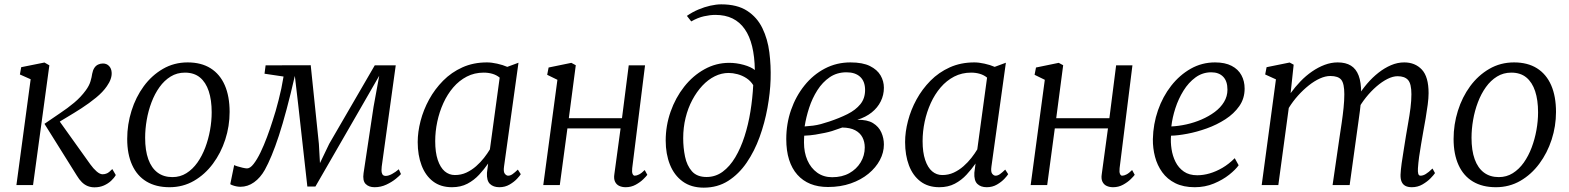

<svg xmlns="http://www.w3.org/2000/svg" viewBox="-20 -851 7218 883"><path d="M55.5 0 121 -486.5 71.5 -508.5 77.5 -542 184.5 -563.5 207 -550.5 132 0ZM414.5 10.5Q398 10.5 383.5 4.8Q369 -1 356.5 -13.2Q344 -25.5 333 -44L184.5 -281.5Q221.5 -307.5 256.2 -330.5Q291 -353.5 321.2 -378.8Q351.5 -404 374.5 -435.5Q390 -456.5 396 -476.5Q402 -496.5 404 -512Q407 -528 413.8 -538.5Q420.5 -549 431 -554Q441.5 -559 453.5 -559Q470.5 -559 481.5 -547.5Q492.5 -536 493.5 -517.5Q494.5 -503.5 489 -487.5Q483.5 -471.5 471.5 -454.5Q453.5 -428 421.8 -402Q390 -376 354.8 -353.2Q319.5 -330.5 289 -312.5Q258.5 -294.5 243 -284L241.5 -310.5L395.5 -95Q409.5 -75.5 424.5 -62.5Q439.5 -49.5 452 -49.5Q462.5 -49.5 472 -53.8Q481.5 -58 496.5 -73.5L512.5 -46Q505 -32.5 491 -19.5Q477 -6.5 457.8 2Q438.5 10.5 414.5 10.5Z M843 -564Q905.5 -564 948.5 -537Q991.5 -510 1013.8 -459Q1036 -408 1036 -336Q1036 -271 1016 -209.2Q996 -147.5 959.2 -98Q922.5 -48.5 871.8 -19.2Q821 10 759.5 10Q697.5 10 654 -16Q610.5 -42 587.8 -92Q565 -142 565 -212Q565 -278.5 584.8 -341.5Q604.5 -404.5 641.2 -454.5Q678 -504.5 729.2 -534.2Q780.5 -564 843 -564ZM830.5 -517Q794 -517 764.8 -499Q735.5 -481 713.5 -450.2Q691.5 -419.5 676.8 -380.5Q662 -341.5 654.8 -299.5Q647.5 -257.5 647.5 -217.5Q647.5 -159 662 -118.8Q676.5 -78.5 704.5 -57.5Q732.5 -36.5 773 -36.5Q808.5 -36.5 837.2 -54.5Q866 -72.5 887.8 -103.2Q909.5 -134 924 -172.5Q938.5 -211 946 -252.8Q953.5 -294.5 953.5 -334.5Q953.5 -391 940 -431.8Q926.5 -472.5 899.5 -494.8Q872.5 -517 830.5 -517Z M1702.5 10Q1676.5 10 1661.8 -4.8Q1647 -19.5 1652 -54.5L1698 -360L1724 -502.5L1643.5 -362.5L1430.5 7H1393.5L1352 -364.5L1336 -502Q1316.5 -417 1298.2 -348.8Q1280 -280.5 1262.8 -227.8Q1245.5 -175 1229.2 -136Q1213 -97 1198 -70Q1177.5 -33.5 1148.5 -12.8Q1119.5 8 1085.5 8Q1076.5 8 1066.8 6Q1057 4 1049.2 1Q1041.5 -2 1039 -4L1057 -92Q1059.5 -90 1071.2 -86.2Q1083 -82.5 1096.2 -79.5Q1109.5 -76.5 1116 -76.5Q1130.5 -76.5 1146.2 -96.8Q1162 -117 1177.8 -149.5Q1193.5 -182 1208 -220.8Q1222.5 -259.5 1234 -296.5Q1241 -317 1247.8 -340.8Q1254.5 -364.5 1261.2 -390.5Q1268 -416.5 1273.8 -443.8Q1279.5 -471 1284 -499L1196.5 -512L1201.5 -550.5L1409 -551L1446.5 -189.5L1451.5 -101L1494 -189.5L1703.5 -550.5H1800L1735.5 -85Q1735 -79 1734.5 -68.8Q1734 -58.5 1738.2 -50.2Q1742.5 -42 1754 -42Q1766.5 -42 1782.8 -50.8Q1799 -59.5 1814 -72.5L1824 -50.5Q1818.5 -43.5 1800.5 -28.8Q1782.5 -14 1757 -2Q1731.5 10 1702.5 10Z M2298 -85Q2294.5 -60.5 2301.8 -51.8Q2309 -43 2317 -43Q2327 -43 2337.2 -50.2Q2347.5 -57.5 2361.5 -71L2375 -50Q2371.5 -43.5 2358 -29Q2344.5 -14.5 2323.5 -2.2Q2302.5 10 2276.5 10Q2249 10 2233.2 -5.2Q2217.5 -20.5 2219.5 -56.5L2225 -99Q2207 -73 2183.8 -47.8Q2160.5 -22.5 2129.8 -6.2Q2099 10 2058.5 10Q2006.5 10 1971.5 -16.8Q1936.5 -43.5 1918.8 -90.5Q1901 -137.5 1901 -197.5Q1901 -244 1914.2 -295Q1927.5 -346 1953.5 -393.5Q1979.5 -441 2017.8 -479.8Q2056 -518.5 2106.5 -541.2Q2157 -564 2219.5 -564Q2240.5 -564 2266.5 -558.2Q2292.5 -552.5 2313 -543.5L2364.5 -562.5ZM2278 -494Q2263.5 -506 2244.8 -511.5Q2226 -517 2204.5 -517Q2162 -517 2126.8 -498.8Q2091.5 -480.5 2064.5 -449Q2037.5 -417.5 2019 -376.8Q2000.5 -336 1991 -291.2Q1981.5 -246.5 1981.5 -202Q1981.5 -150.5 1993.2 -115.5Q2005 -80.5 2025.2 -63.2Q2045.5 -46 2072 -46Q2100.5 -46 2124.8 -57.2Q2149 -68.5 2169.5 -86.5Q2190 -104.5 2206 -125Q2222 -145.5 2233 -164Z M2887.5 -77.5Q2885.5 -59.5 2889.2 -51.2Q2893 -43 2899 -43Q2908 -43 2919.2 -48.8Q2930.5 -54.5 2945 -69L2957 -47Q2952.5 -40.5 2938.5 -26.8Q2924.5 -13 2903.5 -1.5Q2882.5 10 2857.5 10Q2841 10 2828 4Q2815 -2 2808.5 -15.5Q2802 -29 2805.5 -50.5L2834 -260.5H2589.5L2554.5 0H2478.5L2543.5 -484L2496.5 -507L2503 -540.5L2607.5 -562L2628 -551L2596 -307.5H2840.5L2871.5 -550.5H2946.5Z M3216.5 12Q3158.5 12 3119.5 -16.5Q3080.5 -45 3061 -94Q3041.5 -143 3041.5 -204.5Q3041.5 -273 3064 -337.2Q3086.5 -401.5 3126.5 -452.2Q3166.5 -503 3219.8 -532.5Q3273 -562 3333.5 -562Q3366.5 -562 3400 -552.8Q3433.5 -543.5 3451.5 -529Q3450.5 -590.5 3439 -637.8Q3427.5 -685 3405 -717.2Q3382.5 -749.5 3349 -766Q3315.5 -782.5 3270 -782.5Q3246 -782.5 3217.8 -776.2Q3189.5 -770 3159 -752.5L3139 -778Q3164 -795.5 3192 -807.2Q3220 -819 3247 -825Q3274 -831 3297 -831Q3370.5 -831 3416.2 -801.2Q3462 -771.5 3486.2 -721.5Q3510.5 -671.5 3518.2 -610.5Q3526 -549.5 3524 -486Q3522 -423.5 3509.5 -354.8Q3497 -286 3473.5 -221Q3450 -156 3414 -103.2Q3378 -50.5 3329 -19.2Q3280 12 3216.5 12ZM3229.5 -37Q3270.5 -37 3303.5 -61.2Q3336.5 -85.5 3361.5 -127.5Q3386.5 -169.5 3404 -223.8Q3421.5 -278 3431.2 -338.5Q3441 -399 3444 -459.5Q3432 -479 3412.8 -491.5Q3393.5 -504 3371.8 -509.8Q3350 -515.5 3331 -515.5Q3298 -515.5 3267.2 -500.2Q3236.5 -485 3210.2 -457Q3184 -429 3164 -391.5Q3144 -354 3133 -309.2Q3122 -264.5 3122 -215.5Q3122 -171.5 3130.5 -130.5Q3139 -89.5 3162.2 -63.2Q3185.5 -37 3229.5 -37Z M3788 9Q3742.5 9 3707.2 -5.2Q3672 -19.5 3647 -47.5Q3622 -75.5 3609 -116.5Q3596 -157.5 3596 -211.5Q3596 -282 3618 -345.2Q3640 -408.5 3679.8 -458Q3719.5 -507.5 3773.5 -535.8Q3827.5 -564 3891 -564Q3947.5 -564 3981 -547.2Q4014.5 -530.5 4029.8 -504Q4045 -477.5 4045 -447.5Q4045 -414 4030.5 -384.8Q4016 -355.5 3988.8 -333.8Q3961.5 -312 3922.5 -300Q3968.5 -301 3995 -284.8Q4021.5 -268.5 4033.2 -242Q4045 -215.5 4045 -186.5Q4045 -149.5 4026.5 -114.8Q4008 -80 3974 -52Q3940 -24 3892.8 -7.5Q3845.5 9 3788 9ZM3807 -36Q3852.5 -36 3885.8 -54.5Q3919 -73 3938 -104.2Q3957 -135.5 3957 -173Q3957 -199 3946.2 -219.5Q3935.5 -240 3912.8 -252Q3890 -264 3853.5 -264.5Q3846.5 -262.5 3834 -257.8Q3821.5 -253 3806 -248.2Q3790.5 -243.5 3773.5 -240Q3754.5 -236 3730.5 -232Q3706.5 -228 3678.5 -227Q3678 -219 3677.8 -211Q3677.5 -203 3677.5 -195.5Q3677.5 -150 3693.2 -114Q3709 -78 3738.2 -57Q3767.5 -36 3807 -36ZM3680.5 -269.5Q3701.5 -271 3719.2 -273.2Q3737 -275.5 3754.8 -280.2Q3772.5 -285 3793.5 -292Q3840 -307.5 3877.5 -326.2Q3915 -345 3936.8 -371.8Q3958.5 -398.5 3958.5 -437Q3958.5 -476.5 3936 -497.5Q3913.5 -518.5 3873 -518.5Q3829 -518.5 3795.8 -495.8Q3762.5 -473 3739 -436Q3715.5 -399 3701.2 -355.2Q3687 -311.5 3680.5 -269.5Z M4539.5 -85Q4536 -60.5 4543.2 -51.8Q4550.5 -43 4558.5 -43Q4568.5 -43 4578.8 -50.2Q4589 -57.5 4603 -71L4616.5 -50Q4613 -43.5 4599.5 -29Q4586 -14.5 4565 -2.2Q4544 10 4518 10Q4490.5 10 4474.8 -5.2Q4459 -20.5 4461 -56.5L4466.5 -99Q4448.5 -73 4425.2 -47.8Q4402 -22.5 4371.2 -6.2Q4340.5 10 4300 10Q4248 10 4213 -16.8Q4178 -43.5 4160.2 -90.5Q4142.5 -137.5 4142.5 -197.5Q4142.5 -244 4155.8 -295Q4169 -346 4195 -393.5Q4221 -441 4259.2 -479.8Q4297.5 -518.5 4348 -541.2Q4398.5 -564 4461 -564Q4482 -564 4508 -558.2Q4534 -552.5 4554.5 -543.5L4606 -562.5ZM4519.5 -494Q4505 -506 4486.2 -511.5Q4467.5 -517 4446 -517Q4403.5 -517 4368.2 -498.8Q4333 -480.5 4306 -449Q4279 -417.5 4260.5 -376.8Q4242 -336 4232.5 -291.2Q4223 -246.5 4223 -202Q4223 -150.5 4234.8 -115.5Q4246.5 -80.5 4266.8 -63.2Q4287 -46 4313.5 -46Q4342 -46 4366.2 -57.2Q4390.5 -68.5 4411 -86.5Q4431.5 -104.5 4447.5 -125Q4463.5 -145.5 4474.5 -164Z M5129 -77.5Q5127 -59.5 5130.8 -51.2Q5134.5 -43 5140.5 -43Q5149.5 -43 5160.8 -48.8Q5172 -54.5 5186.5 -69L5198.5 -47Q5194 -40.5 5180 -26.8Q5166 -13 5145 -1.5Q5124 10 5099 10Q5082.5 10 5069.5 4Q5056.5 -2 5050 -15.5Q5043.5 -29 5047 -50.5L5075.5 -260.5H4831L4796 0H4720L4785 -484L4738 -507L4744.5 -540.5L4849 -562L4869.5 -551L4837.5 -307.5H5082L5113 -550.5H5188Z M5676.5 -91Q5662.5 -71 5633 -47.5Q5603.5 -24 5562.8 -7Q5522 10 5474.5 10Q5422.5 10 5385.2 -8.5Q5348 -27 5325 -59Q5302 -91 5291.8 -130.2Q5281.5 -169.5 5282 -211Q5283.5 -280.5 5305.5 -343.8Q5327.5 -407 5366.2 -456.5Q5405 -506 5456.2 -535Q5507.5 -564 5568 -564Q5614 -564 5644.2 -548.2Q5674.5 -532.5 5689.2 -505.2Q5704 -478 5704 -443.5Q5704 -398 5679.5 -363Q5655 -328 5615.5 -302.5Q5576 -277 5530 -260.5Q5484 -244 5440.2 -235.8Q5396.5 -227.5 5365.5 -227Q5363 -197.5 5367.8 -165.8Q5372.5 -134 5386.2 -106.5Q5400 -79 5424.5 -62Q5449 -45 5486 -45Q5514 -45 5543.2 -53.5Q5572.5 -62 5602 -79.2Q5631.5 -96.5 5658.5 -123.5ZM5550.5 -518.5Q5510.5 -518.5 5478.2 -495Q5446 -471.5 5422.8 -434Q5399.5 -396.5 5385.5 -353.2Q5371.5 -310 5367 -269.5Q5400.5 -271 5436.5 -279Q5472.5 -287 5506 -301.5Q5539.5 -316 5566.5 -336Q5593.5 -356 5609.2 -382Q5625 -408 5625 -438.5Q5625 -478 5605.2 -498.2Q5585.5 -518.5 5550.5 -518.5Z M5929.5 -553.5 5915.5 -422.5Q5936 -451 5960.8 -476.8Q5985.5 -502.5 6013.8 -522Q6042 -541.5 6072 -552.8Q6102 -564 6132 -564Q6169 -564 6192.8 -549.2Q6216.5 -534.5 6228.2 -503.8Q6240 -473 6240 -423.5Q6240 -419.5 6239.5 -414.8Q6239 -410 6238.8 -404.5Q6238.5 -399 6237.5 -393L6224.5 -407Q6243.5 -438.5 6267.8 -466.8Q6292 -495 6319.8 -516.8Q6347.5 -538.5 6377.2 -551.2Q6407 -564 6438 -564Q6488 -564 6519 -531Q6550 -498 6550 -422.5Q6550 -400 6546 -369.8Q6542 -339.5 6536.5 -307Q6531 -274.5 6525.5 -245.5Q6521 -219 6515.8 -189.2Q6510.5 -159.5 6506.5 -130.2Q6502.5 -101 6501 -77Q6500 -60.5 6502.5 -51.8Q6505 -43 6513 -43Q6524.5 -43 6537.2 -50.8Q6550 -58.5 6568 -76L6579.5 -55Q6574.5 -47 6559.5 -31.5Q6544.5 -16 6522.2 -3Q6500 10 6473 10Q6455 10 6443.2 3.8Q6431.5 -2.5 6426 -15.2Q6420.5 -28 6421 -47.5Q6422 -70 6426.2 -100.5Q6430.5 -131 6436 -163.8Q6441.5 -196.5 6446 -226.5Q6450.5 -254.5 6456.5 -287.8Q6462.5 -321 6466.8 -354.8Q6471 -388.5 6471 -417.5Q6471 -466 6455.5 -483.2Q6440 -500.5 6407.5 -500.5Q6386 -500.5 6361 -488Q6336 -475.5 6310.5 -453.5Q6285 -431.5 6262 -402.8Q6239 -374 6221.5 -341.5L6239 -390Q6237.5 -367.5 6234.2 -341.5Q6231 -315.5 6227.2 -290Q6223.5 -264.5 6220.5 -242L6187 0H6108.5L6141 -223.5Q6145.5 -252.5 6150.5 -286.8Q6155.5 -321 6159 -355Q6162.5 -389 6162.5 -417.5Q6162.5 -466.5 6148.5 -484Q6134.5 -501.5 6098 -501.5Q6075.5 -501.5 6050 -490Q6024.5 -478.5 5998.8 -458Q5973 -437.5 5949.2 -411Q5925.5 -384.5 5907 -354.5L5859 0H5782.5L5848 -486L5798.5 -508.5L5805 -542L5911 -563.5Z M6943 -564Q7005.5 -564 7048.5 -537Q7091.5 -510 7113.8 -459Q7136 -408 7136 -336Q7136 -271 7116 -209.2Q7096 -147.5 7059.2 -98Q7022.5 -48.5 6971.8 -19.2Q6921 10 6859.5 10Q6797.5 10 6754 -16Q6710.5 -42 6687.8 -92Q6665 -142 6665 -212Q6665 -278.5 6684.8 -341.5Q6704.5 -404.5 6741.2 -454.5Q6778 -504.5 6829.2 -534.2Q6880.5 -564 6943 -564ZM6930.5 -517Q6894 -517 6864.8 -499Q6835.5 -481 6813.5 -450.2Q6791.5 -419.5 6776.8 -380.5Q6762 -341.5 6754.8 -299.5Q6747.5 -257.5 6747.5 -217.5Q6747.5 -159 6762 -118.8Q6776.5 -78.5 6804.5 -57.5Q6832.5 -36.5 6873 -36.5Q6908.5 -36.5 6937.2 -54.5Q6966 -72.5 6987.8 -103.2Q7009.5 -134 7024 -172.5Q7038.5 -211 7046 -252.8Q7053.5 -294.5 7053.5 -334.5Q7053.5 -391 7040 -431.8Q7026.5 -472.5 6999.5 -494.8Q6972.5 -517 6930.5 -517Z"/></svg>

Font: Merriweather 28pt Light
Style: Italic
Weight: 300
Italic angle: -7.8°
Version: Version 2.101